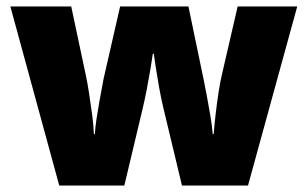

<svg xmlns="http://www.w3.org/2000/svg" viewBox="-20 -573 950 593"><path d="M484 -242Q478 -267 472 -300Q466 -333 461.5 -362.5Q457 -392 455 -407H452Q450 -392 445 -362Q440 -332 433.5 -298Q427 -264 420 -235L364 0H163L12 -553H200L245 -341Q250 -318 255 -285.5Q260 -253 264.5 -219.5Q269 -186 270 -159H273Q274 -179 278 -205Q282 -231 286.5 -257Q291 -283 295 -303Q299 -323 300 -330L351 -553H562L609 -327Q613 -308 618.5 -278.5Q624 -249 629.5 -217Q635 -185 637 -159H640Q642 -186 646 -220.5Q650 -255 655 -287.5Q660 -320 665 -341L714 -553H898L746 0H542Z"/></svg>

Font: Noto Sans Ethiopic Black
Style: Regular
Weight: 900
Designer: Monotype Design Team
Foundry: Monotype Imaging Inc.
Version: Version 2.102; ttfautohint (v1.8.4.7-5d5b)